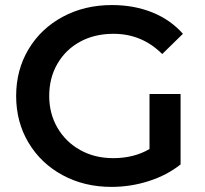

<svg xmlns="http://www.w3.org/2000/svg" viewBox="-20 -730 812 760"><path d="M43.9 -350.1Q43.9 -453.1 93 -535.2Q142.1 -617.2 228.5 -663.6Q314.9 -710 422.9 -710Q510.7 -710 582.8 -680.9Q654.8 -651.9 704.1 -596.2L622.1 -516.1Q542 -596.2 429.2 -596.2Q355 -596.2 297.6 -565.2Q240.2 -534.2 207.5 -478Q174.8 -421.9 174.8 -350.1Q174.8 -280.3 207.5 -224.1Q240.2 -168 297.6 -136Q355 -104 428.2 -104Q510.3 -104 571.8 -140.1V-357.9H694.8V-79.1Q640.6 -36.1 568.8 -13.2Q497.1 9.8 420.9 9.8Q314 9.8 228 -36.6Q142.1 -83 93 -165Q43.9 -247.1 43.9 -350.1Z"/></svg>

Font: Montserrat SemiBold
Style: Regular
Weight: 600
Designer: Julieta Ulanovsky
Foundry: Julieta Ulanovsky
Version: Version 7.200